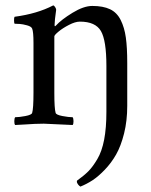

<svg xmlns="http://www.w3.org/2000/svg" viewBox="-20 -460 561 711"><path d="M34.2 -372.1Q32.2 -374 32 -384Q31.7 -394 34.2 -397.9Q118.2 -409.2 176.8 -439.9Q180.2 -439.9 184.1 -433.8Q188 -427.7 188 -423.8Q182.1 -382.8 182.1 -367.2Q182.1 -362.8 184.1 -362.8Q184.6 -362.8 187 -365.2Q207 -387.2 248.5 -412.6Q290 -438 321.8 -438Q361.8 -438 387.5 -425.8Q413.1 -413.6 427 -385.7Q440.9 -357.9 446 -321Q451.2 -284.2 451.2 -226.1V-67.9Q451.2 -12.7 439.5 34.2Q427.7 81.1 409.9 112.3Q392.1 143.6 367.9 168.7Q343.8 193.8 322.3 207.8Q300.8 221.7 277.8 231Q269 225.6 265.1 215.8Q264.6 214.4 264.6 212.2Q264.6 210 265.1 209Q291 190.4 307.1 174.3Q323.2 158.2 340.3 129.4Q357.4 100.6 365.7 57.1Q374 13.7 374 -45.9V-215.8Q374 -310.1 353.8 -345Q333.5 -379.9 275.9 -379.9Q258.8 -379.9 235.6 -367.9Q212.4 -356 196.8 -343Q181.2 -330.1 181.2 -325.2V-116.2Q181.2 -58.1 186 -42Q188 -34.7 211.2 -30.3Q234.4 -25.9 249 -25.9Q252 -22 252.2 -11.5Q252.4 -1 249 2.9Q146.5 -2 142.1 -2Q124.5 -2 108.4 -1.2Q92.3 -0.5 71.3 1Q50.3 2.4 36.1 2.9Q32.7 -1 33 -11.5Q33.2 -22 36.1 -25.9Q50.8 -25.9 74 -30.3Q97.2 -34.7 99.1 -42Q104 -58.1 104 -116.2V-301.8Q104 -341.8 99.1 -354Q96.2 -361.8 80.1 -366.2Q64 -370.6 53.2 -371.3Q42.5 -372.1 34.2 -372.1Z"/></svg>

Font: Crimson
Style: Roman
Weight: 400
Version: Version 0.8